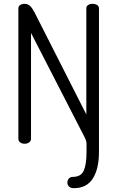

<svg xmlns="http://www.w3.org/2000/svg" viewBox="-20 -751 613 1003"><path d="M432 43V-2Q432 -15 420 -38L142 -579V-26Q142 -14 132 -7Q122 0 109 0Q95 0 85.5 -7Q76 -14 76 -26V-706Q76 -719 85.5 -725Q95 -731 109 -731Q126 -731 138 -719Q150 -707 161 -685L431 -153V-707Q431 -719 440.5 -725Q450 -731 464 -731Q477 -731 487 -725Q497 -719 497 -707V43Q497 131 465 181.5Q433 232 366 232Q349 232 340.5 223.5Q332 215 332 203Q332 190 340 181.5Q348 173 360 173Q403 173 417.5 140.5Q432 108 432 43Z"/></svg>

Font: Dosis
Style: Regular
Weight: 400
Designer: Edgar Tolentino, Pablo Impallari, Igino Marini
Foundry: Edgar Tolentino, Pablo Impallari, Igino Marini
Version: Version 1.007;Glyphs 3.1.1 (3134)